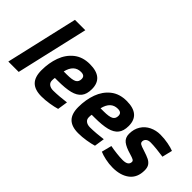

<svg xmlns="http://www.w3.org/2000/svg" viewBox="-33 -1222 1755 1755"><g transform="rotate(45 845.0 -344.0)"><path d="M216 -700H350L189 0H55Z M325 -158Q325 -253 354 -333Q383 -413 444.5 -462Q506 -511 599 -511Q774 -511 774 -362Q774 -297 745 -261Q716 -225 656.5 -210Q597 -195 497 -195H462Q459 -183 459 -161Q459 -132 479.5 -117Q500 -102 532 -102Q567 -102 615 -106Q663 -110 698 -115L683 -16Q647 -5 594.5 3.5Q542 12 494 12Q408 12 366.5 -29.5Q325 -71 325 -158ZM518 -294Q587 -294 614.5 -309Q642 -324 642 -360Q642 -383 629.5 -393Q617 -403 592 -403Q503 -403 477 -294Z M801 -158Q801 -253 830 -333Q859 -413 920.5 -462Q982 -511 1075 -511Q1250 -511 1250 -362Q1250 -297 1221 -261Q1192 -225 1132.5 -210Q1073 -195 973 -195H938Q935 -183 935 -161Q935 -132 955.5 -117Q976 -102 1008 -102Q1043 -102 1091 -106Q1139 -110 1174 -115L1159 -16Q1123 -5 1070.5 3.5Q1018 12 970 12Q884 12 842.5 -29.5Q801 -71 801 -158ZM994 -294Q1063 -294 1090.5 -309Q1118 -324 1118 -360Q1118 -383 1105.5 -393Q1093 -403 1068 -403Q979 -403 953 -294Z M1242 -22 1267 -120Q1302 -113 1349 -107.5Q1396 -102 1430 -102Q1503 -102 1503 -151Q1503 -164 1489 -171.5Q1475 -179 1441 -189Q1370 -209 1336 -236Q1302 -263 1302 -313Q1302 -375 1330.5 -420Q1359 -465 1407 -488Q1455 -511 1510 -511Q1562 -511 1611.5 -501.5Q1661 -492 1690 -480L1666 -381Q1628 -387 1579 -392Q1530 -397 1498 -397Q1468 -397 1452 -383Q1436 -369 1436 -348Q1436 -332 1450 -323Q1464 -314 1507 -301Q1557 -285 1583.5 -272Q1610 -259 1625 -237Q1640 -215 1640 -178Q1640 -84 1578.5 -36Q1517 12 1415 12Q1366 12 1318.5 1.5Q1271 -9 1242 -22Z"/></g></svg>

Font: Cairo
Style: Bold Italic
Weight: 700
Italic angle: -13°
Designer: Mohamed Gaber, Accademia di Belle Arti di Urbino and others
Foundry: Kief Type Foundry, Accademia di Belle Arti di Urbino and others
Version: Version 3.011